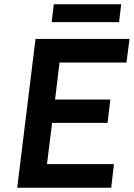

<svg xmlns="http://www.w3.org/2000/svg" viewBox="-20 -883 629 903"><path d="M61 0 147 -700H589L575 -589H260L239 -415H499L486 -305H225L201 -111H516L503 0ZM223 -779 233 -863H550L540 -779Z"/></svg>

Font: Inclusive Sans SemiBold
Style: Italic
Weight: 600
Italic angle: -7°
Designer: Olivia King
Foundry: Olivia King
Version: Version 2.004